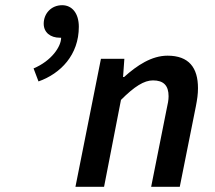

<svg xmlns="http://www.w3.org/2000/svg" viewBox="-20 -718 828 738"><path d="M128 -405C213 -435 283 -507 283 -615C283 -667 257 -698 219 -698C176 -698 148 -665 148 -627C148 -593 174 -573 210 -573C212 -573 213 -573 215 -573C215 -539 178 -484 109 -455ZM270 0H380L445 -334C497 -386 534 -409 568 -409C609 -409 628 -389 628 -348C628 -333 625 -319 620 -296L561 0H671L733 -310C738 -336 741 -356 741 -379C741 -458 706 -504 624 -504C563 -504 507 -467 457 -422H453L458 -492H368Z"/></svg>

Font: Source Sans Pro Semibold
Style: Italic
Weight: 600
Italic angle: -11°
Designer: Paul D. Hunt
Foundry: Adobe Systems Incorporated
Version: Version 3.006;hotconv 1.0.111;makeotfexe 2.5.65597